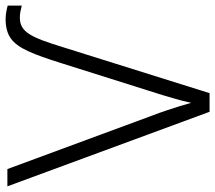

<svg xmlns="http://www.w3.org/2000/svg" viewBox="-61 -699 760 678"><g transform="rotate(-90 319.0 -360.0)"><path d="M596.2 -669.9C610.4 -669.9 623 -667 638.2 -663.1V-712.9C623 -716.8 607.4 -720.2 589.8 -720.2C562 -720.2 539.1 -713.9 522 -701.7C487.3 -676.8 465.8 -621.6 435.1 -523.9L337.9 -215.8C325.7 -178.2 316.9 -148.9 311 -127.9C304.7 -106.9 299.3 -85.9 294.9 -64.9C291 -79.1 287.1 -92.3 283.2 -105C274.9 -130.4 266.1 -160.6 247.1 -210L61 -713.9H0L263.2 0H329.1L491.2 -517.1C526.4 -631.8 544.9 -669.9 596.2 -669.9Z"/></g></svg>

Font: Noto Reveo Sans
Style: Regular
Weight: 300
Designer: Monotype Design Team
Foundry: Monotype Imaging Inc.
Version: Version 2.007